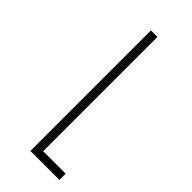

<svg xmlns="http://www.w3.org/2000/svg" viewBox="-169 -513 543 543"><g transform="rotate(45 103.0 -241.0)"><path d="M81 0H197V-25H107V-482H81Z"/></g></svg>

Font: Noto Sans Armenian SemiCondensed Thin
Style: Regular
Weight: 100
Width: 4
Designer: Monotype Design Team
Foundry: Monotype Imaging Inc.
Version: Version 2.008